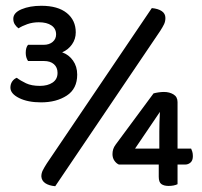

<svg xmlns="http://www.w3.org/2000/svg" viewBox="-20 -639 697 664"><path d="M77 -484H131Q150 -484 162 -494Q174 -504 174 -520Q174 -540 158 -551Q142 -562 114 -562Q93 -562 74.5 -555.5Q56 -549 44 -541Q36 -547 31 -555Q26 -563 26 -574Q26 -595 54.5 -607Q83 -619 123 -619Q180 -619 211 -594Q242 -569 242 -527Q242 -504 229 -485.5Q216 -467 195 -458Q218 -450 232.5 -429.5Q247 -409 247 -381Q247 -332 211 -308.5Q175 -285 122 -285Q76 -285 46 -300Q16 -315 16 -336Q16 -348 22 -357Q28 -366 38 -370Q51 -360 70 -351Q89 -342 118 -342Q145 -342 162 -353.5Q179 -365 179 -387Q179 -406 166.5 -417Q154 -428 132 -428H77Q73 -434 71 -441Q69 -448 69 -456Q69 -475 77 -484ZM594 -286V-125H641Q643 -121 645 -114.5Q647 -108 647 -99Q647 -84 639 -77Q631 -70 621 -70H391Q382 -74 375.5 -83.5Q369 -93 369 -106Q369 -115 371.5 -123Q374 -131 380 -139L511 -316Q518 -318 528 -319.5Q538 -321 547 -321Q566 -321 580 -312.5Q594 -304 594 -286ZM531 -125V-184Q531 -197 531.5 -216Q532 -235 533 -252L447 -125ZM529 -28V-97H594V-2Q588 1 580 2.5Q572 4 563 4Q547 4 538 -2.5Q529 -9 529 -28ZM142 -74 505 -611Q527 -609 539.5 -600.5Q552 -592 552 -577Q552 -565 547.5 -555.5Q543 -546 534 -532L171 5Q149 3 136.5 -5.5Q124 -14 123 -29Q123 -40 128 -50Q133 -60 142 -74Z"/></svg>

Font: Baloo Bhaijaan 2 Medium
Style: Regular
Weight: 500
Designer: Sanskriti Dholi, Noopur Datye and Ek Type
Foundry: Ek Type
Version: Version 1.701